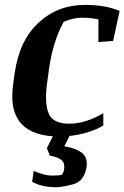

<svg xmlns="http://www.w3.org/2000/svg" viewBox="-20 -561 521 804"><path d="M412.6 -86.9V-35.2Q352.1 -0.5 271 8.3L249.5 51.3Q300.8 60.5 324.5 80.3Q348.1 100.1 342.3 138.7Q333 198.2 286.1 210.7Q239.3 223.1 214.8 223.1Q155.3 223.1 114.7 200.2L121.1 154.8Q167.5 174.3 196.3 174.3Q225.6 174.3 239.3 170.9Q253.4 149.9 247.8 125.2Q242.2 100.6 189 90.8L176.3 59.6L201.2 9.8Q5.4 -3.9 35.2 -209.5L41.5 -254.9Q61 -391.6 141.6 -466.1Q222.2 -540.5 335 -540.5Q422.9 -540.5 481 -515.1L453.6 -389.6L392.1 -384.8V-480Q358.9 -486.8 322.8 -486.8Q286.6 -486.8 246.6 -469.7Q202.1 -388.2 185.5 -274.4L177.7 -216.3Q165.5 -133.3 182.9 -88.1Q200.2 -43 269 -43Q337.9 -43 412.6 -86.9Z"/></svg>

Font: NoticiaText-BoldItalic
Style: Bold Italic
Weight: 700
Italic angle: -8°
Designer: JM Sole
Foundry: JM Sole
Version: Version 1.003